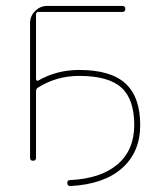

<svg xmlns="http://www.w3.org/2000/svg" viewBox="-20 -540 542 645"><path d="M81 -10V-463Q81 -486 98 -503Q115 -520 138 -520H391Q401 -520 401 -510Q401 -500 391 -500H110Q101 -500 101 -492V-274Q101 -271 103.5 -269.5Q106 -268 108 -269Q170 -305 246 -305Q352 -305 401.5 -259.5Q451 -214 451 -120Q451 -29 390 25Q329 79 217 85Q206 85 206 75Q206 65 215 65Q319 60 375 12Q431 -36 431 -120Q431 -207 387.5 -246Q344 -285 246 -285Q170 -285 108 -246Q101 -242 101 -233V-10Q101 0 91 0Q81 0 81 -10Z"/></svg>

Font: Rounded Mplus 1c Thin
Style: Regular
Weight: 250
Version: Version 1.059.20150529